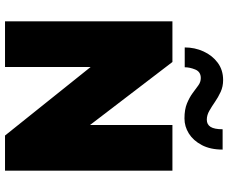

<svg xmlns="http://www.w3.org/2000/svg" viewBox="-92 -817 909 765"><g transform="rotate(90 362.5 -434.5)"><path d="M65 0V-667H227L539 -259L478 -127V-667H660V0H520L207 -391L247 -482V0ZM248 -716H169Q169 -756 185 -791Q201 -826 230 -847.5Q259 -869 299 -869Q325 -869 346.5 -859Q368 -849 386 -836.5Q404 -824 421.5 -814Q439 -804 457 -804Q476 -804 485.5 -819Q495 -834 495 -867H576Q576 -818 558 -784Q540 -750 512 -732.5Q484 -715 452 -715Q416 -715 392 -725Q368 -735 351 -747.5Q334 -760 320.5 -770Q307 -780 291 -780Q266 -780 257 -758Q248 -736 248 -716Z"/></g></svg>

Font: Maven Pro Black
Style: Regular
Weight: 900
Designer: Joe Prince
Foundry: Joe Prince
Version: Version 2.103